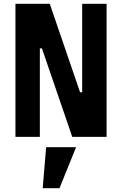

<svg xmlns="http://www.w3.org/2000/svg" viewBox="-20 -718 640 1007"><path d="M200 -464H189V0H61V-698H241L400 -234H411V-698H539V0H359ZM222 54H379L292 269H204Z"/></svg>

Font: Lilex
Style: Regular
Weight: 400
Monospace: yes
Designer: Mike Abbink, Paul van der Laan, Pieter van Rosmalen, Mikhael Khrustik
Foundry: Mikhael Khrustik
Version: Version 2.510